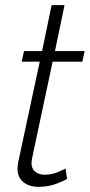

<svg xmlns="http://www.w3.org/2000/svg" viewBox="-20 -718 348 744"><path d="M48 -65Q48 -74 50 -87L134 -479H64L73 -520H143L180 -698H230L193 -520H308L299 -479H184L109 -127Q102 -95 102 -87Q102 -64 116.5 -52.5Q131 -41 152 -41Q181 -41 205 -51.5Q229 -62 234 -65L240 -25Q232 -19 200 -6.5Q168 6 129 6Q94 6 71 -12Q48 -30 48 -65Z"/></svg>

Font: Raleway Light
Style: Italic
Weight: 300
Italic angle: -12°
Designer: Matt McInerney, Pablo Impallari, Rodrigo Fuenzalida
Foundry: Matt McInerney, Pablo Impallari, Rodrigo Fuenzalida
Version: Version 4.026